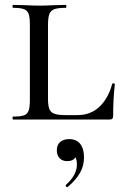

<svg xmlns="http://www.w3.org/2000/svg" viewBox="-20 -488 505 784"><path d="M176 -85Q176 -57 181.5 -43Q187 -29 202 -23.5Q217 -18 248 -18H296Q350 -18 386 -52Q422 -86 438 -145Q438 -148 443.5 -147.5Q449 -147 449 -144Q442 -85 442 -15Q442 -7 439 -3.5Q436 0 427 0H34Q31 0 31 -6Q31 -12 34 -12Q64 -12 78 -17Q92 -22 97 -36.5Q102 -51 102 -81V-387Q102 -417 97 -431Q92 -445 78 -450.5Q64 -456 34 -456Q31 -456 31 -462Q31 -468 34 -468L79 -467Q117 -465 141 -465Q165 -465 205 -467L249 -468Q251 -468 251 -462Q251 -456 249 -456Q217 -456 202 -450.5Q187 -445 181.5 -430.5Q176 -416 176 -386ZM323 155Q323 190 306 219Q289 248 257 275L255 276Q251 276 249 272.5Q247 269 249 267Q294 227 294 184Q294 165 288 154Q279 170 254 170Q235 170 223.5 158Q212 146 212 126Q212 103 226 91.5Q240 80 262 80Q292 80 307.5 99.5Q323 119 323 155Z"/></svg>

Font: Cormorant SC Medium
Style: Regular
Weight: 500
Designer: Christian Thalmann (Catharsis Fonts)
Version: Version 3.000